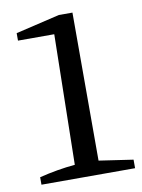

<svg xmlns="http://www.w3.org/2000/svg" viewBox="-73 -658 526 709"><g transform="rotate(-10 190.0 -303.0)"><path d="M25 0V-28Q93 -45 159 -51L168 -539H32V-567L197 -606H248V-51L376 -32V0Z"/></g></svg>

Font: Piazzolla
Style: Regular
Weight: 400
Designer: Juan Pablo del Peral
Foundry: Huerta Tipografica
Version: Version 1.330